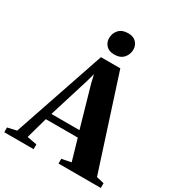

<svg xmlns="http://www.w3.org/2000/svg" viewBox="-269 -1117 1175 1262"><g transform="rotate(30 318.5 -485.5)"><path d="M21 -51.5 256.5 -745H403.5L628 -49.5L685.5 -36V0H364.5V-36L435.5 -50L389 -211H146.5L101.5 -50L175.5 -36V0H-47L-47.5 -36ZM374 -259 287.5 -562 272.5 -625 255 -561.5 161 -259ZM322 -803.5Q282 -803.5 261 -826.2Q240 -849 240 -880.5Q240 -918 264.2 -944.5Q288.5 -971 333.5 -971H334.5Q374.5 -971 395.5 -948.2Q416.5 -925.5 416.5 -894.5Q416.5 -857 392.2 -830.2Q368 -803.5 323 -803.5Z"/></g></svg>

Font: Merriweather 96pt ExtraBold
Style: Regular
Weight: 800
Version: Version 2.100